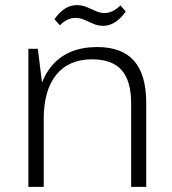

<svg xmlns="http://www.w3.org/2000/svg" viewBox="-20 -731 674 751"><path d="M493 -326Q493 -415 455.5 -457Q418 -499 340 -499Q249 -499 200 -438.5Q151 -378 151 -265L121 -203V-264Q121 -401 183 -474Q245 -547 360 -547Q457 -547 504.5 -493Q552 -439 552 -327V0H493ZM91 -540H128L151 -354V0H91ZM193 -656Q213 -684 234.5 -697.5Q256 -711 280 -711Q301 -711 319 -703.5Q337 -696 354 -688Q371 -680 389 -680Q405 -680 420.5 -687.5Q436 -695 451 -710L472 -686Q452 -658 430 -644Q408 -630 384 -630Q363 -630 345 -638Q327 -646 310 -653.5Q293 -661 275 -661Q259 -661 244 -654Q229 -647 214 -632Z"/></svg>

Font: Pathway Extreme 28pt ExtraLight
Style: Regular
Weight: 250
Designer: Eduardo Rodriguez Tunni
Foundry: Eduardo Rodriguez Tunni
Version: Version 1.001;gftools[0.9.26]